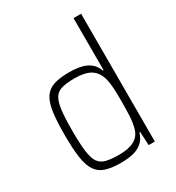

<svg xmlns="http://www.w3.org/2000/svg" viewBox="-180 -851 884 967"><g transform="rotate(-30 262.0 -367.5)"><path d="M239 8Q185 8 150.5 -3.5Q116 -15 97 -44Q78 -73 70.5 -124Q63 -175 63 -255Q63 -334 70 -385.5Q77 -437 96 -466Q115 -495 149.5 -506.5Q184 -518 239 -518Q281 -518 311 -510.5Q341 -503 361.5 -486Q382 -469 392 -440H396V-743H440V0H404L400 -79H396Q385 -43 361.5 -24Q338 -5 307 1.5Q276 8 239 8ZM252 -32Q307 -32 339.5 -49.5Q372 -67 383 -104Q392 -137 394 -173.5Q396 -210 396 -268Q396 -307 394 -339.5Q392 -372 385 -396Q372 -440 339.5 -459Q307 -478 248 -478Q203 -478 175 -470.5Q147 -463 132.5 -440.5Q118 -418 112.5 -373.5Q107 -329 107 -255Q107 -181 112.5 -136.5Q118 -92 132.5 -69.5Q147 -47 176 -39.5Q205 -32 252 -32Z"/></g></svg>

Font: Saira SemiCondensed ExtraLight
Style: Regular
Weight: 250
Width: 4
Designer: Hector Gatti with collaboration of the Omnibus-Type team
Foundry: Omnibus-Type
Version: Version 1.101